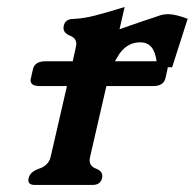

<svg xmlns="http://www.w3.org/2000/svg" viewBox="-20 -519 557 549"><path d="M308.6 -343.8H427.7Q420.9 -397.9 381.8 -397.9Q377 -397.9 372.6 -397.5Q342.3 -394.5 320.8 -364.3Q314.5 -354.5 308.6 -343.8ZM459.5 -326.7Q459.5 -324.2 459 -321.3L453.1 -295.4Q447.8 -272.9 417.5 -272.9H284.2L237.8 -71.3Q236.3 -65.9 236.3 -61Q236.3 -43.9 253.9 -37.1Q272.9 -29.8 272.5 -15.6Q272.5 -13.2 272 -10.3Q267.6 9.8 245.1 9.8H79.6Q61 9.8 61 -3.9Q61 -6.8 62 -10.3Q66.4 -28.3 92.8 -37.1Q119.1 -45.9 125 -71.3L171.4 -272.9H93.3Q67.4 -272.9 67.4 -289.6Q67.4 -292.5 68.4 -295.4L74.2 -321.3Q79.6 -343.8 109.9 -343.8H188L196.8 -383.8Q197.8 -388.7 198.2 -393.1Q198.2 -410.2 180.2 -417Q161.6 -424.3 161.6 -439Q161.6 -441.9 162.1 -444.8Q166.5 -464.8 189 -464.8Q220.2 -466.3 252 -474.6Q284.2 -482.9 336.4 -499L321.8 -435.5L377 -454.6Q418 -468.8 440.9 -476.1Q450.2 -478.5 460.9 -478.5Q481.4 -478.5 516.6 -465.3L472.2 -326.7Z"/></svg>

Font: Caudex
Style: Bold
Weight: 700
Italic angle: -13°
Version: Version 1.04